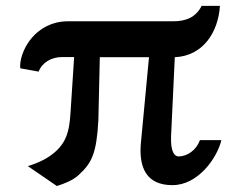

<svg xmlns="http://www.w3.org/2000/svg" viewBox="-20 -618 830 650"><path d="M74.2 -55.7 172.4 11.7C198.2 3.9 227.1 -7.8 246.1 -25.4C291 -66.4 306.6 -98.1 313 -210L317.9 -424.3H484.4L456.5 -128.4C451.2 -51.3 474.6 8.8 564 8.8C648.4 8.8 713.9 -79.6 729.5 -143.6H656.7C645 -109.9 613.8 -88.4 584.5 -88.4C571.3 -88.4 557.1 -103.5 559.1 -156.2L571.8 -424.3C668 -428.7 718.8 -509.3 724.6 -598.1H662.6C642.6 -558.6 608.9 -545.9 565.4 -545.9H208.5C141.6 -545.9 80.6 -503.9 55.7 -434.1C49.3 -416.5 46.9 -396.5 48.8 -386.7L110.8 -375.5C122.1 -405.8 153.8 -425.3 191.4 -424.8H231L218.8 -237.8C214.8 -171.4 204.6 -127.9 147.5 -88.9C119.6 -69.8 82.5 -57.6 74.2 -55.7Z"/></svg>

Font: Merriweather
Style: Bold
Weight: 700
Designer: Eben Sorkin ( eben@eyebytes.com )
Foundry: Sorkin Type Co.
Version: Version 1.003